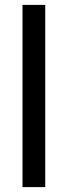

<svg xmlns="http://www.w3.org/2000/svg" viewBox="-20 -765 277 785"><path d="M72 0H165V-745H72Z"/></svg>

Font: Plus Jakarta Sans Medium
Style: Regular
Weight: 500
Designer: Gumpita Rahayu
Foundry: Tokotype
Version: Version 2.004; ttfautohint (v1.8.3)